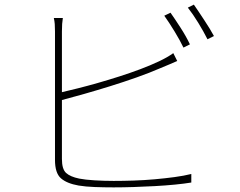

<svg xmlns="http://www.w3.org/2000/svg" viewBox="-20 -812 1040 831"><path d="M819 -792 793 -779Q815 -751 838 -713.5Q861 -676 878 -642L906 -656Q898 -671 887 -689Q876 -707 864 -725Q852 -743 840.5 -760.5Q829 -778 819 -792ZM774 -606 802 -620Q786 -654 761.5 -692Q737 -730 718 -757L691 -744Q701 -730 712.5 -712.5Q724 -695 735.5 -676Q747 -657 757 -639Q767 -621 774 -606ZM248 -124V-379Q290 -390 344.5 -405.5Q399 -421 457 -439Q515 -457 571.5 -477Q628 -497 674 -517Q694 -525 713.5 -533.5Q733 -542 747 -548L730 -582Q705 -564 668 -546.5Q631 -529 587 -512.5Q543 -496 496 -481Q449 -466 403.5 -453Q358 -440 318 -430Q278 -420 248 -413V-676Q248 -696 249 -708.5Q250 -721 252 -734H213Q216 -721 217 -708Q218 -695 218 -676V-120Q218 -63 243.5 -40.5Q269 -18 320 -9Q350 -4 390 -2.5Q430 -1 472 -1Q512 -1 558.5 -2.5Q605 -4 650.5 -6.5Q696 -9 737 -13Q778 -17 808 -22V-59Q776 -51 735 -45.5Q694 -40 649 -36Q604 -32 558.5 -30.5Q513 -29 472 -29Q430 -29 389 -31.5Q348 -34 323 -39Q284 -47 266 -63.5Q248 -80 248 -124Z"/></svg>

Font: Spoqa Han Sans Neo Thin
Style: Regular
Weight: 100
Designer: [Spoqa Han Sans Neo] Dong-huui Kim  Younghwa Kang  Yujin Lee  [Noto Sans] Ryoko NISHIZUKA  (kana & ideographs); Paul D. 
Foundry: Spoqa (http://www.spoqa-han-sans.com)
Version: Version 1.100;hotconv 1.0.109;makeotfexe 2.5.65596